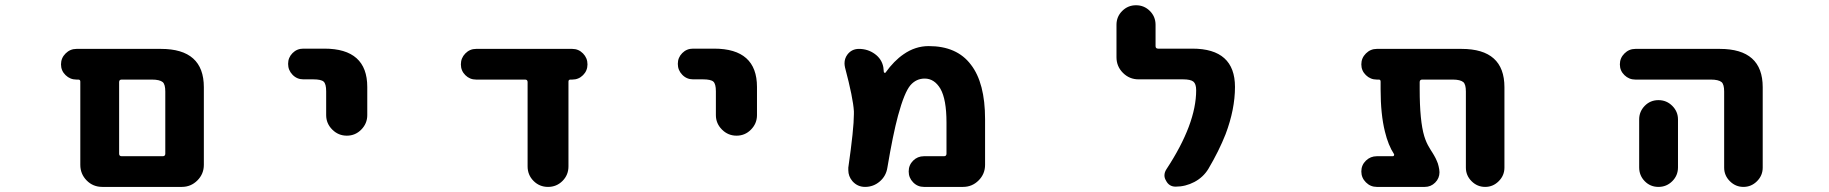

<svg xmlns="http://www.w3.org/2000/svg" viewBox="-20 -737 7040 739"><path d="M374 -17.6Q337.9 -17.6 313.5 -42.5Q289.1 -67.4 289.1 -102.5V-422.9Q289.1 -430.7 281.2 -430.7H274.4Q250 -430.7 232.4 -447.8Q214.8 -464.8 214.8 -489.3Q214.8 -513.7 232.4 -531.2Q250 -548.8 274.4 -548.8H599.6Q764.6 -548.8 764.6 -401.4V-102.5Q764.6 -67.4 739.7 -42.5Q714.8 -17.6 679.7 -17.6ZM606.4 -135.7Q616.2 -135.7 616.2 -145.5V-384.8Q616.2 -412.1 606.4 -420.9Q594.7 -430.7 564.5 -430.7H448.2Q438.5 -430.7 438.5 -420.9V-145.5Q438.5 -135.7 448.2 -135.7Z M1235.4 -293.9V-385.7Q1235.4 -414.1 1225.6 -422.9Q1215.8 -431.6 1185.5 -431.6H1147.5Q1123 -431.6 1106 -449.2Q1088.9 -466.8 1088.9 -491.2Q1088.9 -515.6 1106 -532.7Q1123 -549.8 1147.5 -549.8H1228.5Q1393.6 -549.8 1393.6 -402.3V-293.9Q1393.6 -261.7 1370.6 -238.3Q1347.7 -214.8 1314.9 -214.8Q1282.2 -214.8 1258.8 -238.3Q1235.4 -261.7 1235.4 -293.9Z M2010.7 -96.7V-420.9Q2010.7 -430.7 2001 -430.7H1812.5Q1788.1 -430.7 1771 -447.8Q1753.9 -464.8 1753.9 -489.3Q1753.9 -513.7 1771 -531.2Q1788.1 -548.8 1812.5 -548.8H2182.6Q2207 -548.8 2224.1 -531.2Q2241.2 -513.7 2241.2 -489.3Q2241.2 -464.8 2224.1 -447.8Q2207 -430.7 2182.6 -430.7H2175.8Q2168 -430.7 2168 -422.9V-96.7Q2168 -63.5 2145 -40.5Q2122.1 -17.6 2089.4 -17.6Q2056.6 -17.6 2033.7 -40.5Q2010.7 -63.5 2010.7 -96.7Z M2735.4 -293.9V-385.7Q2735.4 -414.1 2725.6 -422.9Q2715.8 -431.6 2685.5 -431.6H2647.5Q2623 -431.6 2606 -449.2Q2588.9 -466.8 2588.9 -491.2Q2588.9 -515.6 2606 -532.7Q2623 -549.8 2647.5 -549.8H2728.5Q2893.6 -549.8 2893.6 -402.3V-293.9Q2893.6 -261.7 2870.6 -238.3Q2847.7 -214.8 2814.9 -214.8Q2782.2 -214.8 2758.8 -238.3Q2735.4 -261.7 2735.4 -293.9Z M3536.1 -17.6Q3511.7 -17.6 3494.6 -35.2Q3477.5 -52.7 3477.5 -77.1Q3477.5 -101.6 3494.6 -118.7Q3511.7 -135.7 3536.1 -135.7H3613.3Q3623 -135.7 3623 -145.5V-265.6Q3623 -354.5 3599.6 -395.5Q3576.2 -434.6 3539.1 -434.6Q3506.8 -434.6 3484.4 -409.2Q3460.9 -381.8 3436.5 -292Q3417 -219.7 3395.5 -91.8Q3390.6 -59.6 3366.2 -38.6Q3341.8 -17.6 3309.6 -17.6Q3280.3 -17.6 3260.7 -40Q3245.1 -58.6 3245.1 -82Q3245.1 -86.9 3245.1 -91.8Q3266.6 -241.2 3266.6 -297.9Q3266.6 -303.7 3266.6 -308.6Q3263.7 -359.4 3232.4 -477.5Q3230.5 -486.3 3230.5 -493.2Q3230.5 -511.7 3241.2 -526.4Q3257.8 -548.8 3286.1 -548.8Q3320.3 -548.8 3347.2 -529.3Q3374 -509.8 3379.9 -478.5Q3380.9 -468.8 3381.8 -460Q3382.8 -457 3385.3 -456.5Q3387.7 -456.1 3388.7 -458Q3420.9 -502.9 3458 -528.3Q3502.9 -559.6 3554.7 -559.6Q3663.1 -559.6 3716.8 -488.3Q3771.5 -418 3771.5 -278.3V-102.5Q3771.5 -67.4 3746.6 -42.5Q3721.7 -17.6 3686.5 -17.6Z M4504.9 -18.6Q4479.5 -18.6 4467.8 -42Q4461.9 -51.8 4461.9 -61.5Q4461.9 -74.2 4469.7 -85.9Q4584 -259.8 4584 -389.6Q4584 -414.1 4573.2 -422.9Q4562.5 -431.6 4533.2 -431.6H4362.3Q4327.1 -431.6 4302.2 -456.5Q4277.3 -481.4 4277.3 -516.6V-641.6Q4277.3 -672.9 4299.3 -694.8Q4321.3 -716.8 4352.5 -716.8Q4383.8 -716.8 4405.8 -694.8Q4427.7 -672.9 4427.7 -641.6V-559.6Q4427.7 -549.8 4437.5 -549.8H4569.3Q4733.4 -549.8 4733.4 -402.3Q4733.4 -316.4 4697.3 -220.7Q4671.9 -156.2 4630.9 -86.9Q4611.3 -54.7 4577.1 -36.6Q4543 -18.6 4504.9 -18.6Z M5622.1 -91.8V-384.8Q5622.1 -412.1 5612.3 -420.9Q5600.6 -430.7 5571.3 -430.7H5454.1Q5444.3 -430.7 5444.3 -420.9V-393.6Q5444.3 -271.5 5461.9 -212.9Q5469.7 -187.5 5481.4 -168.9Q5481.4 -168 5486.8 -159.7Q5492.2 -151.4 5493.7 -148.9Q5495.1 -146.5 5499.5 -139.2Q5503.9 -131.8 5505.4 -128.4Q5506.8 -125 5509.8 -118.7Q5512.7 -112.3 5514.2 -107.9Q5515.6 -103.5 5517.1 -97.2Q5518.6 -90.8 5519.5 -85.4Q5520.5 -80.1 5520.5 -74.2Q5520.5 -50.8 5503.9 -34.2Q5487.3 -17.6 5463.9 -17.6H5279.3Q5254.9 -17.6 5237.3 -35.2Q5219.7 -52.7 5219.7 -77.1Q5219.7 -101.6 5237.3 -118.7Q5254.9 -135.7 5279.3 -135.7H5340.8Q5343.8 -135.7 5345.2 -138.2Q5346.7 -140.6 5345.7 -143.6Q5323.2 -177.7 5310.5 -230.5Q5293.9 -296.9 5293.9 -393.6V-422.9Q5293.9 -430.7 5287.1 -430.7H5279.3Q5254.9 -430.7 5237.3 -447.8Q5219.7 -464.8 5219.7 -489.3Q5219.7 -513.7 5237.3 -531.2Q5254.9 -548.8 5279.3 -548.8H5605.5Q5770.5 -548.8 5770.5 -401.4V-91.8Q5770.5 -61.5 5748.5 -39.6Q5726.6 -17.6 5696.3 -17.6Q5666 -17.6 5644 -39.6Q5622.1 -61.5 5622.1 -91.8Z M6616.2 -91.8V-384.8Q6616.2 -412.1 6606.4 -420.9Q6594.7 -430.7 6564.5 -430.7H6274.4Q6250 -430.7 6232.4 -447.8Q6214.8 -464.8 6214.8 -489.3Q6214.8 -513.7 6232.4 -531.2Q6250 -548.8 6274.4 -548.8H6599.6Q6764.6 -548.8 6764.6 -401.4V-91.8Q6764.6 -61.5 6742.7 -39.6Q6720.7 -17.6 6690.4 -17.6Q6660.2 -17.6 6638.2 -39.6Q6616.2 -61.5 6616.2 -91.8ZM6289.1 -92.8V-277.3Q6289.1 -307.6 6310.5 -329.6Q6332 -351.6 6363.3 -351.6Q6394.5 -351.6 6416.5 -329.6Q6438.5 -307.6 6438.5 -277.3V-92.8Q6438.5 -61.5 6416.5 -39.6Q6394.5 -17.6 6363.3 -17.6Q6332 -17.6 6310.5 -39.6Q6289.1 -61.5 6289.1 -92.8Z"/></svg>

Font: Rounded-X Mgen+ 1mn bold
Style: Bold
Weight: 700
Designer: [Source Han Sans]
Ryoko NISHIZUKA  (kana & ideographs); Paul D. Hunt (Latin, Greek & Cyrillic); Wenlong ZHANG  (bopomofo
Version: Version 1.059.20150602